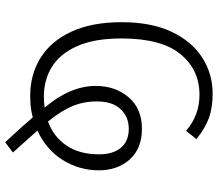

<svg xmlns="http://www.w3.org/2000/svg" viewBox="-70 -666 844 744"><g transform="rotate(90 352.0 -294.0)"><path d="M531 108Q466 38 435 1Q398 11 352 11Q268 11 203.5 -29.5Q139 -70 102.5 -149Q66 -228 66 -343Q66 -458 103 -536.5Q140 -615 203 -655.5Q266 -696 343 -696Q398 -696 438.5 -681Q479 -666 519 -633L487 -593Q427 -645 347 -645Q250 -645 189.5 -571Q129 -497 129 -343Q129 -238 158.5 -171.5Q188 -105 238.5 -73.5Q289 -42 354 -42Q376 -42 397 -45Q313 -144 313 -243Q313 -319 357 -370.5Q401 -422 479 -422Q556 -422 598 -374.5Q640 -327 640 -256Q640 -179 600 -115Q560 -51 486 -17L571 78ZM451 -58Q509 -79 543.5 -129Q578 -179 578 -257Q578 -310 552.5 -340.5Q527 -371 479 -371Q433 -371 403 -339.5Q373 -308 373 -247Q373 -196 391.5 -152Q410 -108 451 -58Z"/></g></svg>

Font: Trujillo Light
Style: Regular
Weight: 300
Designer: Fira Sans original fonts by bBox Type GmbH, Carrois Corporate GbR, & Edenspiekermann AG / Changes by Cristiano Sobral
Foundry: Fira Sans original fonts by bBox Type GmbH, Carrois Corporate GbR, & Edenspiekermann AG / Changes by Cristiano Sobral
Version: Version 4.301;July 28, 2020;FontCreator 13.0.0.2655 64-bit